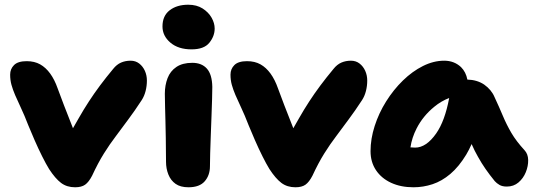

<svg xmlns="http://www.w3.org/2000/svg" viewBox="-20 -783 2268 813"><path d="M298 10Q263 10 238.5 -8.5Q214 -27 188 -67Q175 -88 158.5 -121Q142 -154 126.5 -189.5Q111 -225 100 -252Q83 -296 68.5 -326.5Q54 -357 44 -380.5Q34 -404 28.5 -424Q23 -444 23 -467Q23 -491 39.5 -507.5Q56 -524 93 -524Q126 -524 150 -510.5Q174 -497 192.5 -471.5Q211 -446 224 -409Q237 -374 251 -337Q265 -300 280 -263Q285 -251 289 -240Q301 -262 313 -282Q334 -319 356.5 -353.5Q379 -388 404 -421.5Q429 -455 459 -491Q474 -510 492.5 -518Q511 -526 533 -526Q554 -526 569.5 -514Q585 -502 593.5 -483Q602 -464 602 -442Q602 -419 596.5 -397.5Q591 -376 580 -359Q550 -313 523 -277L471 -207Q445 -173 420 -133Q395 -93 370 -39Q356 -12 340.5 -1Q325 10 298 10Z M778 10Q744 10 723.5 -4.5Q703 -19 693 -44Q683 -69 683 -98Q683 -158 682 -199.5Q681 -241 680.5 -271.5Q680 -302 679 -329Q678 -356 678 -386Q678 -422 689.5 -452Q701 -482 727 -499.5Q753 -517 794 -517Q834 -517 856 -492.5Q878 -468 879 -415Q879 -396 878 -362.5Q877 -329 875.5 -289Q874 -249 872.5 -208.5Q871 -168 870 -134Q869 -100 869 -79Q869 -41 847 -15.5Q825 10 778 10ZM791 -574Q735 -574 701.5 -602.5Q668 -631 668 -671Q668 -716 698.5 -739.5Q729 -763 777 -763Q813 -763 838 -747Q863 -731 876 -708Q889 -685 889 -662Q889 -630 866.5 -602Q844 -574 791 -574Z M1231 10Q1196 10 1171.5 -8.5Q1147 -27 1121 -67Q1108 -88 1091.5 -121Q1075 -154 1059.5 -189.5Q1044 -225 1033 -252Q1016 -296 1001.5 -326.5Q987 -357 977 -380.5Q967 -404 961.5 -424Q956 -444 956 -467Q956 -491 972.5 -507.5Q989 -524 1026 -524Q1059 -524 1083 -510.5Q1107 -497 1125.5 -471.5Q1144 -446 1157 -409Q1170 -374 1184 -337Q1198 -300 1213 -263Q1218 -251 1222 -240Q1234 -262 1246 -282Q1267 -319 1289.5 -353.5Q1312 -388 1337 -421.5Q1362 -455 1392 -491Q1407 -510 1425.5 -518Q1444 -526 1466 -526Q1487 -526 1502.5 -514Q1518 -502 1526.5 -483Q1535 -464 1535 -442Q1535 -419 1529.5 -397.5Q1524 -376 1513 -359Q1483 -313 1456 -277L1404 -207Q1378 -173 1353 -133Q1328 -93 1303 -39Q1289 -12 1273.5 -1Q1258 10 1231 10Z M1731 10Q1677 10 1636 -9Q1595 -28 1572 -62.5Q1549 -97 1549 -143Q1549 -195 1566.5 -249.5Q1584 -304 1615 -353.5Q1646 -403 1686 -442Q1726 -481 1771 -503.5Q1816 -526 1861 -526Q1903 -526 1932 -499Q1953 -478 1959 -446Q2000 -445 2030 -425Q2061 -403 2074 -372Q2094 -329 2109.5 -292Q2125 -255 2145.5 -220Q2166 -185 2201 -147Q2216 -131 2216.5 -105.5Q2217 -80 2206.5 -54Q2196 -28 2175.5 -10.5Q2155 7 2126 7Q2107 7 2095 0Q2083 -7 2075 -16Q2053 -43 2036 -67.5Q2019 -92 2004 -119Q1990 -143 1977 -173Q1966 -148 1954 -128Q1923 -77 1887 -46.5Q1851 -16 1811.5 -3Q1772 10 1731 10ZM1882 -368Q1848 -355 1819 -331Q1771 -292 1744 -239Q1724 -200 1718 -159Q1728 -158 1738 -158Q1785 -158 1827 -218Q1864 -271 1882 -368Z"/></svg>

Font: Shantell Sans Light ExtraBold
Style: Regular
Weight: 800
Version: Version 1.011;[c5ecc13dd]